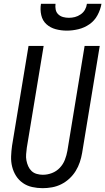

<svg xmlns="http://www.w3.org/2000/svg" viewBox="-20 -975 550 1003"><path d="M203 8Q175 8 148 2Q121 -4 99.5 -19Q78 -34 64 -56Q50 -78 43.5 -104Q37 -130 38 -158Q39 -186 43 -214L129 -735H208L120 -203Q118 -186 116.5 -169.5Q115 -153 118 -137Q121 -121 127.5 -106.5Q134 -92 145 -81.5Q156 -71 172 -66.5Q188 -62 204 -62Q228 -62 251.5 -71Q275 -80 292.5 -98.5Q310 -117 319 -140.5Q328 -164 332 -187L422 -735H501L409 -176Q405 -152 397 -128Q389 -104 375.5 -82Q362 -60 342.5 -42Q323 -24 300 -12.5Q277 -1 252 3.5Q227 8 203 8ZM329 -815Q299 -815 271 -822.5Q243 -830 222.5 -848.5Q202 -867 195.5 -896Q189 -925 194 -955H270Q268 -939 271 -924.5Q274 -910 284.5 -900Q295 -890 309.5 -886Q324 -882 340 -882Q356 -882 371.5 -886Q387 -890 401.5 -900Q416 -910 424 -924.5Q432 -939 434 -955H510Q505 -925 489.5 -896Q474 -867 447.5 -848.5Q421 -830 390 -822.5Q359 -815 329 -815Z"/></svg>

Font: Iosevka Curly
Style: Italic
Weight: 400
Italic angle: -9°
Monospace: yes
Designer: Belleve Invis
Foundry: Belleve Invis
Version: Version 22.1.2; ttfautohint (v1.8.4)